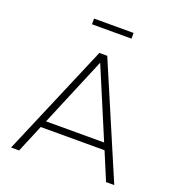

<svg xmlns="http://www.w3.org/2000/svg" viewBox="-148 -958 989 1077"><g transform="rotate(20 346.5 -419.5)"><path d="M39 0 323 -668H370L655 0H606L537 -165H156L87 0ZM173 -205H520L346 -618ZM229 -805V-839H465V-805Z"/></g></svg>

Font: Gantari ExtraLight
Style: Regular
Weight: 250
Designer: Anugrah Pasau
Foundry: Lafontype
Version: Version 1.000